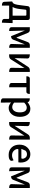

<svg xmlns="http://www.w3.org/2000/svg" viewBox="2120 -2724 827 5108"><g transform="rotate(90 2534.0 -170.5)"><path d="M222 -291Q207 -159 166 -92H398V-435Q398 -458 375 -458H263Q240 -458 238 -435ZM130 0V193Q31 193 29 133L20 -63Q19 -92 48 -92Q74 -106 90 -151Q107 -196 121 -315L143 -491Q150 -550 210 -550H453Q513 -550 513 -490V-92H595L584 193Q485 193 485 133V23Q485 0 462 0Z M806 0Q704 0 704 -60V-550H775Q835 -550 856 -494L974 -205Q982 -184 990 -205L1100 -494Q1121 -550 1181 -550H1253V0Q1149 0 1150 -60L1161 -419L1035 -106Q1013 -51 943 -51L793 -419L806 0Z M1426 0V-550Q1537 -550 1536 -490L1527 -145L1756 -500Q1788 -550 1848 -550H1894V0Q1783 0 1784 -60L1789 -406L1563 -50Q1531 0 1471 0Z M2303 0Q2188 0 2188 -60V-458H2010Q2010 -550 2069 -550H2480Q2480 -458 2420 -458H2303V0Z M2711 223Q2596 223 2596 164V-550Q2690 -550 2699 -490Q2791 -564 2872 -564Q2975 -564 3032 -488Q3089 -413 3089 -284Q3089 -148 3019 -67Q2950 13 2852 13Q2780 13 2707 -49L2711 223ZM2830 -82Q2892 -82 2931 -135Q2970 -188 2970 -282Q2970 -468 2841 -468Q2779 -468 2711 -401V-132Q2769 -82 2830 -82Z M3226 0V-550Q3337 -550 3336 -490L3327 -145L3556 -500Q3588 -550 3648 -550H3694V0Q3583 0 3584 -60L3589 -406L3363 -50Q3331 0 3271 0Z M4097 13Q3982 13 3905 -64Q3829 -142 3829 -275Q3829 -403 3904 -483Q3979 -564 4080 -564Q4187 -564 4246 -493Q4305 -423 4305 -304L4299 -245H3964Q3942 -245 3945 -219Q3949 -167 3994 -122Q4040 -77 4112 -77Q4180 -77 4243 -118Q4283 -45 4228 -14Q4196 13 4097 13ZM3941 -325H4182Q4205 -325 4203 -352Q4205 -396 4173 -435Q4142 -474 4082 -474Q4028 -474 3988 -434Z M4535 0Q4433 0 4433 -60V-550H4504Q4564 -550 4585 -494L4703 -205Q4711 -184 4719 -205L4829 -494Q4850 -550 4910 -550H4982V0Q4878 0 4879 -60L4890 -419L4764 -106Q4742 -51 4672 -51L4522 -419L4535 0Z"/></g></svg>

Font: Swei Half Moon CJK SC
Style: Medium
Weight: 500
Version: Version 2.071